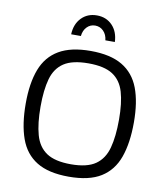

<svg xmlns="http://www.w3.org/2000/svg" viewBox="-100 -1009 955 1109"><g transform="rotate(10 378.0 -454.0)"><path d="M378.4 18.6Q259.8 18.6 190.2 -24.2Q120.6 -66.9 90.8 -150.4Q61 -233.9 61 -355Q61 -475.1 92 -555.9Q123 -636.7 192.9 -677.7Q262.7 -718.8 378.4 -718.8Q494.6 -718.8 564.2 -677.5Q633.8 -636.2 664.6 -555.4Q695.3 -474.6 695.3 -355.5Q695.3 -233.9 665.5 -150.6Q635.7 -67.4 566.7 -24.4Q497.6 18.6 378.4 18.6ZM378.4 -54.2Q473.1 -54.2 522.5 -88.6Q571.8 -123 589.8 -190.2Q607.9 -257.3 607.9 -356Q607.9 -453.6 589.1 -517.8Q570.3 -582 520.8 -614Q471.2 -646 378.4 -646Q284.2 -646 234.6 -613.3Q185.1 -580.6 166.7 -515.4Q148.4 -450.2 148.4 -352.1Q148.4 -253.4 167 -187Q185.5 -120.6 235.1 -87.4Q284.7 -54.2 378.4 -54.2ZM506.3 -793.9H450.7Q447.3 -827.1 427.2 -847.4Q407.2 -867.7 378.4 -867.7Q350.1 -867.7 330.3 -847.4Q310.5 -827.1 307.1 -793.9H250Q252.4 -854 287.8 -890.6Q323.2 -927.2 378.4 -927.2Q433.6 -927.2 468.8 -890.6Q503.9 -854 506.3 -793.9Z"/></g></svg>

Font: Metrophobic
Style: Regular
Weight: 400
Designer: Vernon Adams
Foundry: Vernon Adams
Version: Version 3.200; ttfautohint (v1.8.4.7-5d5b);gftools[0.9.23]